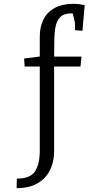

<svg xmlns="http://www.w3.org/2000/svg" viewBox="-20 -790 538 1004"><path d="M67 194 68 144Q139 144 163.5 105.5Q188 67 188 -2V-599Q188 -651 208 -689.5Q228 -728 267 -749Q306 -770 364 -770Q381 -770 398 -767.5Q415 -765 423 -763L411 -629L373 -632L372 -667Q372 -672 366.5 -695.5Q361 -719 353 -747L401 -715Q390 -717 376 -718.5Q362 -720 354 -720Q315 -720 296 -701.5Q277 -683 270.5 -650.5Q264 -618 264 -575.5Q264 -533 263 -485V3Q263 56 241.5 99.5Q220 143 176.5 168.5Q133 194 67 194ZM109 -442 106 -484 201 -496 202 -442ZM250 -442V-494H406L401 -442Z"/></svg>

Font: Andada Pro
Style: Regular
Weight: 400
Designer: Carolina Giovagnoli
Foundry: Huerta Tipografica
Version: Version 3.003